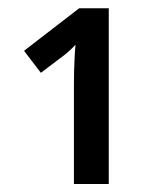

<svg xmlns="http://www.w3.org/2000/svg" viewBox="-20 -864 383 468"><path d="M245.1 -843.8V-415.5H160.2V-658.2Q160.2 -673.8 160.6 -690.9Q161.1 -708 161.9 -724.6Q162.6 -741.2 164.1 -754.9Q156.2 -746.6 147.2 -738.5Q138.2 -730.5 129.9 -724.6L79.6 -686.5L38.6 -740.2L172.9 -843.8Z"/></svg>

Font: Open Sans SemiCondensed SemiBold
Style: Regular
Weight: 600
Width: 4
Designer: Monotype Design Team
Foundry: Monotype Imaging Inc.
Version: Version 3.000